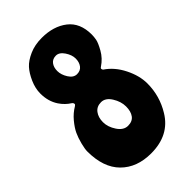

<svg xmlns="http://www.w3.org/2000/svg" viewBox="-225 -803 894 894"><g transform="rotate(-45 222.0 -355.5)"><path d="M333 -419Q378 -389 405.5 -334Q433 -279 433 -228Q433 -146 390 -76Q335 15 215 15Q122 15 66.5 -40.5Q11 -96 11 -202Q11 -218 18.5 -247.5Q26 -277 36.5 -299.5Q47 -322 69 -348.5Q91 -375 120 -392Q126 -396 126 -400Q126 -408 116 -414Q106 -420 94 -431.5Q82 -443 72 -458Q47 -496 47 -547Q47 -581 62.5 -616Q78 -651 97.5 -672.5Q117 -694 153 -710Q189 -726 235 -726Q312 -726 361.5 -687.5Q411 -649 411 -572Q411 -558 408 -541Q405 -524 386.5 -491Q368 -458 335 -436Q329 -433 329 -428Q329 -423 333 -419ZM279 -546Q279 -570 262 -595.5Q245 -621 223 -621Q201 -621 189 -605.5Q177 -590 177 -565.5Q177 -541 193 -515.5Q209 -490 232 -490Q255 -490 267 -506Q279 -522 279 -546ZM159 -246.5Q159 -215 180 -183.5Q201 -152 230 -152Q259 -152 273 -171Q287 -190 287 -222.5Q287 -255 267 -287Q247 -319 218.5 -319Q190 -319 174.5 -298.5Q159 -278 159 -246.5Z"/></g></svg>

Font: Chicle
Style: Regular
Weight: 400
Designer: Angel Koziupa and Alejandro Paul
Foundry: Angel Koziupa and Alejandro Paul
Version: Version 1.000